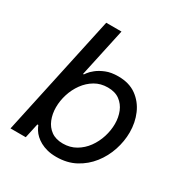

<svg xmlns="http://www.w3.org/2000/svg" viewBox="-176 -899 1004 1047"><g transform="rotate(30 326.0 -375.0)"><path d="M322 10Q290 10 265 3.5Q240 -3 221 -13.5Q202 -24 188 -37Q174 -50 165 -64.5Q156 -79 151 -92H145L125 0H29L193 -760H289L223 -455H228Q228 -455 237.5 -468Q247 -481 267.5 -497.5Q288 -514 320 -527Q352 -540 397 -540Q466 -540 511.5 -507Q557 -474 580 -421Q603 -368 603 -306Q603 -250 584.5 -194Q566 -138 530 -92Q494 -46 442 -18Q390 10 322 10ZM317 -71Q362 -71 398 -92Q434 -113 459 -147.5Q484 -182 497 -223.5Q510 -265 510 -306Q510 -347 496 -381.5Q482 -416 453 -437.5Q424 -459 378 -459Q333 -459 297.5 -438Q262 -417 237 -382.5Q212 -348 199 -306.5Q186 -265 186 -224Q186 -183 200 -148Q214 -113 243 -92Q272 -71 317 -71Z"/></g></svg>

Font: Be Vietnam Pro Variable Thin
Style: Italic
Weight: 100
Italic angle: -12°
Designer: Lam Bao, Tony Le, Vietanh Nguyen
Foundry: Yellow Type Foundry
Version: Version 1.002